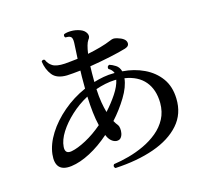

<svg xmlns="http://www.w3.org/2000/svg" viewBox="-115 -936 1231 1112"><g transform="rotate(-15 500.0 -379.5)"><path d="M444 37Q431 26 442 13Q485 7 533 -6Q581 -19 627 -40.5Q673 -62 710.5 -93Q748 -124 770 -165.5Q792 -207 792 -261Q791 -341 749.5 -390.5Q708 -440 629 -452Q624 -402 587.5 -342Q551 -282 503 -229Q508 -220 513 -212.5Q518 -205 523 -199Q528 -193 530 -178.5Q532 -164 529 -148.5Q526 -133 517 -122.5Q508 -112 490 -113Q473 -115 459 -128Q445 -141 437 -162L436 -163Q377 -111 316 -79Q255 -47 202 -40Q100 -27 112 -135Q119 -194 157 -254.5Q195 -315 256.5 -367.5Q318 -420 393 -453V-486Q393 -506 393 -525Q393 -544 394 -561Q370 -558 349.5 -556.5Q329 -555 312 -554Q251 -553 224.5 -586.5Q198 -620 191 -669Q194 -675 200 -676.5Q206 -678 211 -674Q221 -649 244 -634.5Q267 -620 318 -623Q335 -625 355 -626.5Q375 -628 396 -631Q398 -663 399 -687Q400 -711 401 -726Q402 -754 392 -762Q386 -767 376.5 -768Q367 -769 359 -769Q355 -773 354.5 -779Q354 -785 358 -789Q375 -796 401.5 -796Q428 -796 453 -787Q479 -778 489.5 -758Q500 -738 484 -720Q477 -710 471.5 -690.5Q466 -671 462 -643Q502 -651 539.5 -661.5Q577 -672 605 -684Q616 -689 625 -690Q634 -691 650 -686Q694 -673 699.5 -649.5Q705 -626 677 -617Q641 -606 580 -593Q519 -580 456 -570Q455 -551 455 -530Q455 -509 455 -486V-476Q484 -485 514.5 -490.5Q545 -496 575 -496H582Q574 -517 553 -528Q548 -545 564 -550Q581 -545 600.5 -532.5Q620 -520 627 -494Q697 -489 756 -461Q815 -433 851 -383.5Q887 -334 889 -261Q892 -169 835.5 -105Q779 -41 678 -5.5Q577 30 444 37ZM225 -123Q262 -130 313.5 -157.5Q365 -185 415 -228Q406 -265 401 -309Q396 -353 394 -405Q338 -375 292 -332.5Q246 -290 217.5 -245Q189 -200 186 -159Q183 -115 225 -123ZM478 -290Q516 -332 544.5 -375Q573 -418 581 -456H571Q543 -455 514 -449Q485 -443 456 -433Q458 -388 464 -352.5Q470 -317 478 -290Z"/></g></svg>

Font: Zen Old Mincho SemiBold
Style: Regular
Weight: 600
Version: Version 1.500